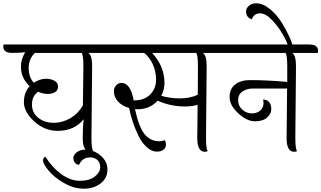

<svg xmlns="http://www.w3.org/2000/svg" viewBox="-59 -916 1950 1165"><path d="M153 -595Q115 -559 115 -503.5Q115 -448 146 -414Q184 -438 218 -438Q252 -438 272.5 -425.5Q293 -413 293 -390.5Q293 -368 275 -357Q257 -346 230.5 -346Q204 -346 172 -359Q135 -333 135 -282.5Q135 -232 173 -201.5Q211 -171 266 -171Q321 -171 369 -199.5Q417 -228 444 -277Q447 -502 447 -513Q447 -580 437 -595ZM500 -515 496 -80Q496 -14 506 1Q498 5 489 5Q443 5 443 -78Q443 -147 449 -193Q393 -122 291 -122Q211 -122 148.5 -179.5Q86 -237 86 -296Q86 -355 121 -393Q68 -443 68 -511Q68 -557 94 -599Q56 -595 15 -595Q-39 -595 -39 -633Q-39 -642 -37 -646H580Q634 -646 634 -608Q634 -599 632 -595H477Q500 -580 500 -515Z M217 35Q256 99 312 140Q368 181 426 181Q484 181 516.5 155Q549 129 549 99.5Q549 70 531.5 54.5Q514 39 488 39Q440 39 421 84Q405 83 395.5 71.5Q386 60 386 42Q386 24 406.5 8Q427 -8 458 -8Q509 -8 551 27.5Q593 63 593 113.5Q593 164 552 196.5Q511 229 449.5 229Q388 229 327.5 193.5Q267 158 234.5 117.5Q202 77 202 58Q202 39 217 35Z M1141 -341 1142 -513Q1142 -580 1132 -595H864Q939 -513 939 -413Q939 -369 919 -335Q971 -319 1032 -319Q1093 -319 1141 -341ZM1195 -515 1191 -80Q1191 -14 1201 1Q1193 5 1184 5Q1138 5 1138 -78Q1138 -142 1140 -280Q1108 -270 1061 -270Q978 -270 897 -305Q850 -253 776 -253Q765 -253 760 -254Q784 -142 820 -100Q855 -59 907 -59Q927 -59 941 -66Q948 -53 948 -37Q948 -21 934 -8.5Q920 4 891.5 4Q863 4 833 -22Q803 -48 782 -90Q743 -170 724 -261Q684 -272 658 -299Q632 -326 632 -363Q632 -383 645.5 -398Q659 -413 678 -413Q733 -413 752 -307H759Q819 -308 853.5 -344Q888 -380 888 -431Q888 -482 868.5 -525Q849 -568 816 -595H622Q568 -595 568 -633Q568 -642 570 -646H1275Q1329 -646 1329 -608Q1329 -599 1327 -595H1172Q1195 -580 1195 -515Z M1680 -78 1683 -379H1476Q1440 -379 1413 -361.5Q1386 -344 1386 -308.5Q1386 -273 1411.5 -250.5Q1437 -228 1469 -228Q1501 -228 1520.5 -245.5Q1540 -263 1540 -291Q1540 -302 1537 -312Q1560 -312 1573.5 -297.5Q1587 -283 1587 -254.5Q1587 -226 1562 -203Q1537 -180 1488 -180Q1439 -180 1386.5 -228.5Q1334 -277 1334 -327Q1334 -377 1368 -403.5Q1402 -430 1458 -430Q1561 -430 1684 -419V-513Q1684 -580 1674 -595H1317Q1263 -595 1263 -633Q1263 -642 1265 -646H1817Q1871 -646 1871 -608Q1871 -599 1869 -595H1714Q1737 -580 1737 -515L1733 -80Q1733 -14 1743 1Q1735 5 1726 5Q1680 5 1680 -78Z M1594 -792Q1554 -835 1518.5 -835Q1483 -835 1469 -799Q1453 -803 1443.5 -815.5Q1434 -828 1434 -847Q1434 -866 1451.5 -881Q1469 -896 1495 -896Q1537 -896 1579.5 -860.5Q1622 -825 1650 -779.5Q1678 -734 1696 -695Q1714 -656 1714 -644Q1714 -624 1695 -624Q1662 -719 1594 -792Z"/></svg>

Font: Laila Light
Style: Regular
Weight: 300
Designer: Hitesh Malaviya
Foundry: Indian Type Foundry
Version: Version 1.302;PS 1.0;hotconv 1.0.78;makeotf.lib2.5.61930; tt